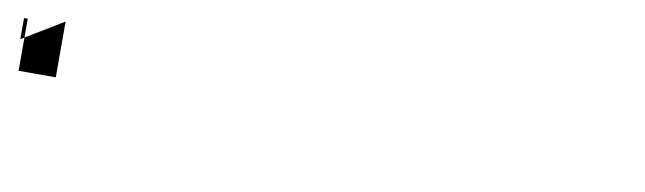

<svg xmlns="http://www.w3.org/2000/svg" viewBox="-24 -147 1025 305"><g transform="rotate(10 489.0 5.0)"><path d="M0 0V-34H6V50H66V-40Z"/></g></svg>

Font: Passageway
Style: BdSuIt
Weight: 700
Foundry: Ascender Corporation
Version: Version 1.11